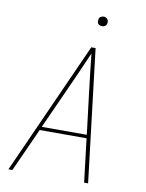

<svg xmlns="http://www.w3.org/2000/svg" viewBox="-98 -980 796 1049"><g transform="rotate(10 300.0 -456.0)"><path d="M23 0 353 -735H377L465 0H443L414 -241H154L45 0ZM412 -260 384 -490Q378 -543 371.5 -596Q365 -649 360 -702Q337 -649 313.5 -596Q290 -543 266 -490L162 -260ZM390 -859Q384 -859 378.5 -861Q373 -863 369 -867.5Q365 -872 364.5 -878.5Q364 -885 365 -891Q365 -896 367.5 -900Q370 -904 374 -906.5Q378 -909 382 -910.5Q386 -912 391 -912Q397 -912 402.5 -909.5Q408 -907 412 -902.5Q416 -898 417 -891.5Q418 -885 417 -879Q416 -874 413.5 -870Q411 -866 407.5 -863.5Q404 -861 399.5 -860Q395 -859 390 -859Z"/></g></svg>

Font: Iosevka Aile Thin
Style: Italic
Weight: 100
Italic angle: -9°
Designer: Belleve Invis
Foundry: Belleve Invis
Version: Version 31.1.0; ttfautohint (v1.8.4)